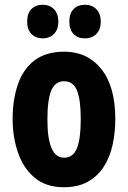

<svg xmlns="http://www.w3.org/2000/svg" viewBox="-20 -776 538 806"><path d="M464 -276Q464 -221 453 -169.5Q442 -118 416.5 -77.5Q391 -37 349.5 -13.5Q308 10 248 10Q173 10 125.5 -30Q78 -70 55.5 -135.5Q33 -201 33 -276Q33 -357 55 -421.5Q77 -486 125 -522.5Q173 -559 250 -559Q347 -559 405.5 -486Q464 -413 464 -276ZM179 -274Q179 -114 249 -114Q287 -114 303 -153.5Q319 -193 319 -276Q319 -358 303 -396.5Q287 -435 249 -435Q212 -435 195.5 -396.5Q179 -358 179 -274ZM94 -685Q94 -720 112 -738Q130 -756 159 -756Q189 -756 207 -737Q225 -718 225 -685Q225 -653 207 -634Q189 -615 159 -615Q130 -615 112 -633.5Q94 -652 94 -685ZM271 -685Q271 -720 289 -738Q307 -756 336 -756Q367 -756 385 -737Q403 -718 403 -685Q403 -653 385 -634Q367 -615 336 -615Q306 -615 288.5 -633.5Q271 -652 271 -685Z"/></svg>

Font: Noto Sans Tamil ExtraCondensed ExtraBold
Style: Regular
Weight: 800
Width: 2
Designer: Jelle Bosma - Monotype Design Team
Foundry: Monotype Imaging Inc.
Version: Version 2.004; ttfautohint (v1.8.4.7-5d5b)